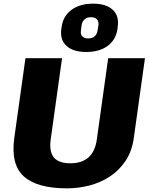

<svg xmlns="http://www.w3.org/2000/svg" viewBox="-20 -1018 812 1049"><path d="M346 11Q183 11 110.5 -54Q38 -119 58 -264L119 -700H319L257 -256Q248 -190 274 -158Q300 -126 365 -126Q491 -126 509 -256L571 -700H772L711 -264Q701 -192 666.5 -140Q632 -88 581.5 -54.5Q531 -21 470.5 -5Q410 11 346 11ZM451 -734Q379 -734 343 -767.5Q307 -801 315 -860L317 -872Q325 -931 371 -964.5Q417 -998 488 -998Q560 -998 596 -964.5Q632 -931 623 -872L622 -860Q613 -800 568 -767Q523 -734 451 -734ZM461 -808Q484 -808 497 -819.5Q510 -831 513 -851L518 -881Q520 -901 509.5 -912.5Q499 -924 477 -924Q456 -924 442.5 -912.5Q429 -901 426 -881L422 -851Q419 -831 429.5 -819.5Q440 -808 461 -808Z"/></svg>

Font: Pathway Extreme 28pt ExtraBold
Style: Italic
Weight: 800
Italic angle: -8°
Designer: Eduardo Rodriguez Tunni
Foundry: Eduardo Rodriguez Tunni
Version: Version 1.001;gftools[0.9.26]